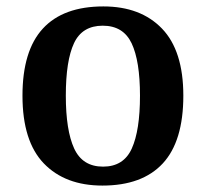

<svg xmlns="http://www.w3.org/2000/svg" viewBox="-20 -568 641 598"><path d="M299 10Q183 10 116.5 -59Q50 -128 50 -270Q50 -410 113.5 -479Q177 -548 302 -548Q418 -548 484.5 -479Q551 -410 551 -270Q551 -128 487 -59Q423 10 299 10ZM301 -49Q365 -49 390.5 -105.5Q416 -162 416 -270Q416 -378 390 -433Q364 -488 300 -488Q236 -488 210.5 -433.5Q185 -379 185 -270Q185 -162 211 -105.5Q237 -49 301 -49Z"/></svg>

Font: Noto Naskh Arabic SemiBold
Style: Regular
Weight: 600
Designer: Monotype Design Team, David Williams, Mohamad Dakak and Nizar Qandah
Foundry: Monotype Imaging Inc.
Version: Version 2.016